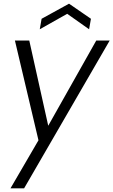

<svg xmlns="http://www.w3.org/2000/svg" viewBox="-20 -766 616 1043"><path d="M61 -546H139L242 -83L503 -546H576L111 257H37L189 -4ZM464 -607 345 -691 196 -607 206 -664 355 -746 474 -664Z"/></svg>

Font: SVN-Poppins Light
Style: Italic
Weight: 300
Italic angle: -10°
Designer: Ninad Kale (Devanagari), Jonny Pinhorn (Latin)
Foundry: Indian Type Foundry
Version: Version 3.002 2017; ttfautohint (v1.8.3)